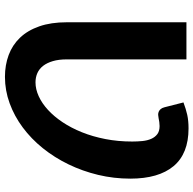

<svg xmlns="http://www.w3.org/2000/svg" viewBox="-23 -751 782 776"><g transform="rotate(90 368.0 -363.0)"><path d="M394 -713.5Q420.5 -723.5 444.2 -728.8Q468 -734 499 -734Q601 -734 651.5 -673.5Q702 -613 702 -498.5Q702 -432 686.8 -368.5Q671.5 -305 644.2 -248.8Q617 -192.5 579 -145.2Q541 -98 495.2 -64Q449.5 -30 397.5 -11Q345.5 8 290.5 8Q243 8 202.5 -7Q162 -22 132.5 -52.8Q103 -83.5 86.5 -130.8Q70 -178 70 -242V-725.5H220V-242Q220 -209.5 227 -185.8Q234 -162 246.2 -146.2Q258.5 -130.5 275.5 -123Q292.5 -115.5 313 -115.5Q340.5 -115.5 369 -128.5Q397.5 -141.5 424 -165.8Q450.5 -190 473.8 -224.8Q497 -259.5 514.5 -303Q532 -346.5 542 -397.8Q552 -449 552 -506.5Q552 -528 550 -547.8Q548 -567.5 541.2 -583Q534.5 -598.5 522.2 -607.8Q510 -617 489.5 -617Q482 -617 473.2 -615.8Q464.5 -614.5 457.5 -613Q450.5 -611.5 444 -611.2Q437.5 -611 431.5 -613.5Q425.5 -616 420.8 -621.5Q416 -627 413.5 -637L394 -713.5Z"/></g></svg>

Font: Lato 2
Style: Regular
Weight: 800
Designer: Lukasz Dziedzic with Adam Twardoch and Botio Nikoltchev
Foundry: tyPoland Lukasz Dziedzic
Version: Version 2.015; 2015-08-06; http://www.latofonts.com/